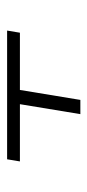

<svg xmlns="http://www.w3.org/2000/svg" viewBox="127 -695 246 540"><g transform="rotate(90 250.0 -425.0)"><path d="M66 -322 72 -358H233L261 -528H301L273 -358H434L428 -322Z"/></g></svg>

Font: Iosevka Term Curly XLt Obl
Style: Regular
Weight: 200
Italic angle: -9°
Designer: Belleve Invis
Foundry: Belleve Invis
Version: Version 32.3.0